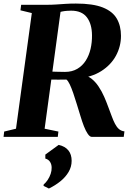

<svg xmlns="http://www.w3.org/2000/svg" viewBox="-33 -770 748 1080"><path d="M-13 0 -9.5 -30 57 -46 146 -696.5 82 -712 86 -743H228.5Q258.5 -743 283.5 -744.8Q308.5 -746.5 334.8 -748.2Q361 -750 394 -750Q490 -750 545.2 -728Q600.5 -706 624 -665.2Q647.5 -624.5 647.5 -568.5Q647.5 -509.5 619.5 -457.2Q591.5 -405 536.5 -370Q481.5 -335 401 -328L427 -347.5Q456.5 -346.5 479.8 -328.8Q503 -311 521.2 -283.8Q539.5 -256.5 552.8 -226.2Q566 -196 575.5 -169.5Q586.5 -141.5 595.2 -117Q604 -92.5 613.8 -73.8Q623.5 -55 636.2 -44Q649 -33 667 -31L663 0H483.5Q472.5 0 461 -16.5Q449.5 -33 439 -60Q428.5 -87 419.5 -117.5Q409 -151 399 -184.2Q389 -217.5 379 -246.2Q369 -275 359.5 -295.2Q350 -315.5 340.5 -322.5Q332 -322.5 320 -322.2Q308 -322 295 -322Q282 -322 269.5 -322.2Q257 -322.5 247.5 -322.5L253 -367.5Q260.5 -367 271 -366.8Q281.5 -366.5 293.2 -366.2Q305 -366 315.5 -365.8Q326 -365.5 332.5 -365.5Q372.5 -365.5 401.8 -382.8Q431 -400 449.5 -429.2Q468 -458.5 476.5 -495.2Q485 -532 484.5 -571.5Q484 -635.5 455.5 -672.8Q427 -710 367 -710Q356.5 -710 342.8 -709Q329 -708 315.8 -705.2Q302.5 -702.5 292.5 -698L310.5 -725.5L218 -46L295.5 -30L292 0ZM212 275.5 212.5 268Q225.5 257 235.8 241.2Q246 225.5 252 207.8Q258 190 257.5 173Q257.5 154.5 248.5 140.5Q239.5 126.5 222 122V99.5L297 45Q333 53 351.5 75.8Q370 98.5 370 134.5Q370 168 353 197Q336 226 307 249.5Q278 273 242 290.5Z"/></svg>

Font: Merriweather 96pt ExtraBold
Style: Italic
Weight: 800
Italic angle: -7.8°
Version: Version 2.101